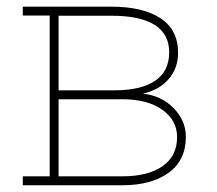

<svg xmlns="http://www.w3.org/2000/svg" viewBox="-20 -548 641 568"><path d="M47.4 0V-26.4H127V-502H47.4V-528.3H127H308.6Q402.8 -528.3 454.8 -494.1Q506.8 -460 506.8 -391.6Q506.8 -347.2 479.5 -314.7Q452.1 -282.2 402.8 -271Q457 -265.1 493.4 -228.3Q529.8 -191.4 529.8 -143.1Q529.8 -73.7 478.8 -36.9Q427.7 0 342.3 0ZM153.3 -26.4H342.3Q418 -26.4 460.9 -56.4Q503.9 -86.4 503.9 -142.6Q503.9 -192.4 460 -223.4Q416 -254.4 342.3 -254.4H153.3ZM153.3 -280.8H318.4Q397.5 -280.8 439 -309.1Q480.5 -337.4 480.5 -393.1Q480.5 -501.5 308.6 -501.5H153.3Z"/></svg>

Font: Roboto Slab LO Thin
Style: Regular
Weight: 250
Designer: Google
Version: Version 2.00;September 28, 2018;FontCreator 11.5.0.2427 64-b